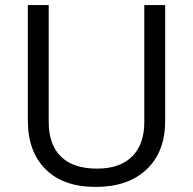

<svg xmlns="http://www.w3.org/2000/svg" viewBox="-20 -734 768 764"><path d="M637.2 -713.9V-252Q637.2 -129.9 563.5 -60.1Q489.7 9.8 360.8 9.8Q231.9 9.8 161.4 -60.5Q90.8 -130.9 90.8 -253.9V-713.9H173.8V-248Q173.8 -158.7 222.7 -110.8Q271.5 -63 366.2 -63Q456.5 -63 505.4 -111.1Q554.2 -159.2 554.2 -249V-713.9Z"/></svg>

Font: f01899195
Style: Regular
Weight: 400
Foundry: Ascender Corporation
Version: Version 1.10